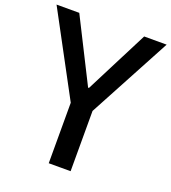

<svg xmlns="http://www.w3.org/2000/svg" viewBox="-157 -952 949 1064"><g transform="rotate(20 317.5 -420.5)"><path d="M253 0V-356.7L-7 -841H127L314.7 -468.3H319.7L509.7 -841H642.3L382 -355.3V0Z"/></g></svg>

Font: Matangi Light
Style: Regular
Weight: 300
Designer: Prashant Pant
Foundry: The Graphic Ant
Version: Version 3.002